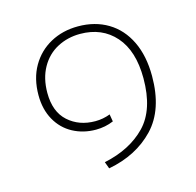

<svg xmlns="http://www.w3.org/2000/svg" viewBox="-87 -623 750 735"><g transform="rotate(-15 288.5 -255.0)"><path d="M248 -4Q352 -26 413 -89Q474 -152 474 -276Q474 -385 422 -444Q370 -503 283 -503Q234 -503 193 -481.5Q152 -460 128 -417.5Q104 -375 104 -317Q104 -242 147 -203.5Q190 -165 254 -165Q285 -165 313 -176L318 -147Q285 -133 248 -133Q198 -133 157 -155Q116 -177 92.5 -219Q69 -261 69 -317Q69 -383 97 -431.5Q125 -480 173.5 -506.5Q222 -533 283 -533Q350 -533 401 -502.5Q452 -472 480 -414Q508 -356 508 -276Q508 -143 439 -70.5Q370 2 258 23Z"/></g></svg>

Font: FiraGO UltraLight
Style: Regular
Weight: 200
Designer: bBox Type
Foundry: bBox Type GmbH
Version: Version 1.001